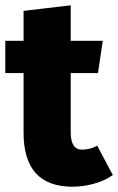

<svg xmlns="http://www.w3.org/2000/svg" viewBox="-20 -687 446 725"><path d="M254 18Q69 18 69 -186V-411H0V-533H69V-646L247 -667V-533H368L350 -411H247V-188Q247 -122 289 -122Q321 -122 347 -137L406 -26Q373 -3 332 7.5Q291 18 254 18Z"/></svg>

Font: Trujillo ExtraBold
Style: Regular
Weight: 800
Designer: Fira Sans original fonts by bBox Type GmbH, Carrois Corporate GbR, & Edenspiekermann AG / Changes by Cristiano Sobral
Foundry: Fira Sans original fonts by bBox Type GmbH, Carrois Corporate GbR, & Edenspiekermann AG / Changes by Cristiano Sobral
Version: Version 4.301;July 28, 2020;FontCreator 13.0.0.2655 64-bit